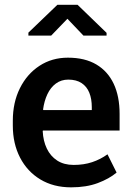

<svg xmlns="http://www.w3.org/2000/svg" viewBox="-20 -782 562 812"><path d="M280.8 10.3Q206.1 10.3 150.6 -23.2Q95.2 -56.6 64.7 -115.7Q34.2 -174.8 34.2 -251V-271.5Q34.2 -348.6 64.2 -408.9Q94.2 -469.2 147 -503.7Q199.7 -538.1 267.1 -538.1Q338.9 -538.1 387.5 -509.3Q436 -480.5 460.9 -427.5Q485.8 -374.5 485.8 -300.3V-230H161.6L160.6 -227.5Q162.6 -186 178 -153.8Q193.4 -121.6 221.9 -103Q250.5 -84.5 291.5 -84.5Q334.5 -84.5 369.6 -96.2Q404.8 -107.9 434.6 -129.4L473.1 -52.2Q441.9 -25.9 393.6 -7.8Q345.2 10.3 280.8 10.3ZM163.6 -316.4H368.2V-329.1Q368.2 -363.8 357.7 -389.9Q347.2 -416 325 -430.7Q302.7 -445.3 268.6 -445.3Q238.8 -445.3 216.3 -428.7Q193.8 -412.1 180.4 -383.5Q167 -355 162.1 -318.8ZM100.1 -631.3V-644L222.7 -761.7H308.1L430.7 -643.1V-631.3H333L265.1 -702.6L196.3 -631.3Z"/></svg>

Font: Roboto Slab LO Medium
Style: Regular
Weight: 500
Designer: Google
Version: Version 2.000